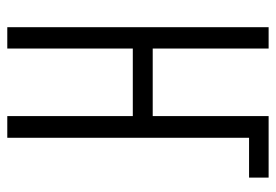

<svg xmlns="http://www.w3.org/2000/svg" viewBox="-138 -638 775 540"><g transform="rotate(90 250.0 -367.5)"><path d="M56 0V-735H116V-409H306V-735H479V-680H367V0H306V-353H116V0Z"/></g></svg>

Font: Iosevka SS04 Light
Style: Regular
Weight: 300
Monospace: yes
Designer: Belleve Invis
Foundry: Belleve Invis
Version: Version 19.0.0; ttfautohint (v1.8.4)